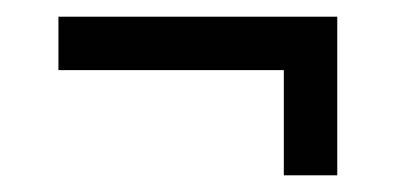

<svg xmlns="http://www.w3.org/2000/svg" viewBox="-20 -347 474 230"><path d="M320 -263H50V-327H384V-137H320Z"/></svg>

Font: Prompt Light
Style: Regular
Weight: 300
Designer: Katatrad Team
Foundry: CadsonDemak
Version: Version 1.001